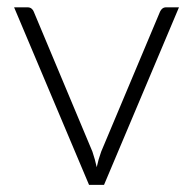

<svg xmlns="http://www.w3.org/2000/svg" viewBox="-20 -518 542 538"><path d="M481.5 -497.5 271.5 0H229.5L19.5 -497.5H57Q64 -497.5 68.5 -493.8Q73 -490 74.5 -485.5L239 -93Q246.5 -71 251 -49.5Q255.5 -71 263.5 -93L428.5 -485.5Q431 -491 435.2 -494.2Q439.5 -497.5 445.5 -497.5Z"/></svg>

Font: Lato 2
Style: Regular
Weight: 300
Designer: Lukasz Dziedzic with Adam Twardoch and Botio Nikoltchev
Foundry: tyPoland Lukasz Dziedzic
Version: Version 2.015; 2015-08-06; http://www.latofonts.com/